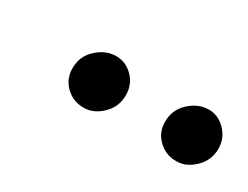

<svg xmlns="http://www.w3.org/2000/svg" viewBox="-29 -698 432 334"><g transform="rotate(30 187.5 -531.0)"><path d="M141 -584Q160 -584 174.5 -569.5Q189 -555 189 -533Q189 -509 171 -492.5Q153 -476 132 -478Q113 -479 99 -493Q85 -507 85 -528Q85 -552 102.5 -568Q120 -584 141 -584ZM327 -584Q346 -584 360.5 -569Q375 -554 375 -533Q375 -509 357 -492.5Q339 -476 318 -478Q299 -479 285 -493Q271 -507 271 -528Q271 -552 288.5 -568Q306 -584 327 -584Z"/></g></svg>

Font: Josefin Sans
Style: Italic
Weight: 400
Italic angle: -7°
Designer: Santiago Orozco
Foundry: Typemade
Version: Version 2.000